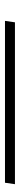

<svg xmlns="http://www.w3.org/2000/svg" viewBox="334 -208 81 790"><g transform="rotate(-90 375.0 187.5)"><path d="M18.6 167H684.6L678.7 208H12.7Z"/></g></svg>

Font: okolaks
Style: RegularItalic
Weight: 500
Italic angle: -8°
Version: Version 000.6.0